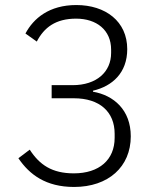

<svg xmlns="http://www.w3.org/2000/svg" viewBox="-20 -730 640 762"><path d="M185 -392V-340H273C376 -340 435 -286 435 -199V-183C435 -96 374 -42 273 -42C186 -42 137 -76 98 -136L53 -102C97 -37 162 12 274 12C410 12 499 -68 499 -189C499 -294 431 -352 349 -366V-370C426 -388 485 -441 485 -535C485 -645 399 -710 283 -710C175 -710 113 -657 81 -597L126 -565C155 -621 201 -656 282 -656C363 -656 421 -611 421 -533V-520C421 -445 364 -392 268 -392Z"/></svg>

Font: IBM Plex Arabic Light
Style: Regular
Weight: 300
Designer: Mike Abbink, Paul van der Laan, Pieter van Rosmalen, Wael Morcos, Khajak Apelian
Foundry: Bold Monday
Version: Version 1.0